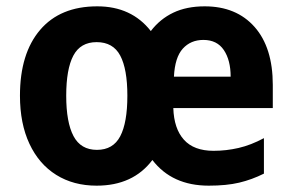

<svg xmlns="http://www.w3.org/2000/svg" viewBox="-20 -576 923 606"><path d="M626 -556Q726 -556 783.5 -491Q841 -426 841 -308V-235H527Q529 -170 560.5 -135Q592 -100 654 -100Q694 -100 733 -109Q772 -118 813 -140V-28Q775 -9 735 0.5Q695 10 639 10Q523 10 461 -71Q400 10 285 10Q212 10 157.5 -24Q103 -58 73 -122Q43 -186 43 -274Q43 -407 106.5 -481.5Q170 -556 287 -556Q395 -556 456 -478Q485 -516 527 -536Q569 -556 626 -556ZM622 -450Q582 -450 557 -422.5Q532 -395 529 -334H708Q708 -386 686.5 -418Q665 -450 622 -450ZM285 -443Q234 -443 211.5 -400.5Q189 -358 189 -274Q189 -190 212 -146.5Q235 -103 286 -103Q337 -103 359.5 -146Q382 -189 382 -274Q382 -358 359.5 -400.5Q337 -443 285 -443Z"/></svg>

Font: Noto Sans Hebrew SemiCondensed
Style: Bold
Weight: 700
Width: 4
Designer: Monotype Design Team
Foundry: Monotype Imaging Inc.
Version: Version 2.004; ttfautohint (v1.8.4.7-5d5b)